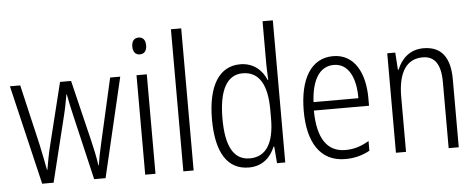

<svg xmlns="http://www.w3.org/2000/svg" viewBox="-51 -979 2537 1023"><g transform="rotate(-5 1218.0 -468.0)"><path d="M332 -447 415 -93H476L601 -625H547L469 -281C458 -234 452 -203 446 -164H444C437 -212 427 -259 417 -299L338 -625H279L199 -301C186 -251 177 -199 171 -164H169C161 -206 152 -252 141 -303L66 -625H11L137 -93H198L285 -447C294 -483 301 -522 307 -556H309C315 -523 323 -485 332 -447Z M716 -824C691 -824 679 -806 679 -779C679 -751 692 -734 716 -734C740 -734 753 -751 753 -779C753 -806 741 -824 716 -824ZM743 -625H688V-93H743Z M947 -93V-853H892V-93Z M1242 -83C1317 -83 1360 -128 1382 -182H1386L1393 -93H1437V-853H1382V-620C1382 -596 1384 -568 1385 -539H1382C1360 -592 1314 -635 1243 -635C1132 -635 1068 -537 1068 -355C1068 -177 1128 -83 1242 -83ZM1251 -131C1163 -131 1124 -210 1124 -354C1124 -505 1167 -586 1252 -586C1341 -586 1382 -512 1382 -379V-333C1382 -204 1340 -131 1251 -131Z M1740 -635C1621 -635 1559 -527 1559 -357C1559 -192 1622 -83 1758 -83C1809 -83 1850 -95 1889 -116V-168C1845 -142 1807 -131 1762 -131C1664 -131 1614 -208 1613 -355H1908V-396C1908 -527 1856 -635 1740 -635ZM1740 -588C1820 -588 1856 -505 1855 -400H1615C1622 -525 1667 -588 1740 -588Z M2223 -635C2150 -635 2104 -589 2082 -533H2078L2072 -625H2029V-93H2083V-387C2083 -522 2131 -587 2215 -587C2278 -587 2311 -543 2311 -446V-93H2365V-456C2365 -579 2315 -635 2223 -635Z"/></g></svg>

Font: Noto Sans Kannada UI Condensed Light
Style: Regular
Weight: 300
Width: 3
Designer: Jelle Bosma - Monotype Design Team
Foundry: Monotype Imaging Inc.
Version: Version 2.005